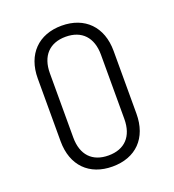

<svg xmlns="http://www.w3.org/2000/svg" viewBox="-136 -846 872 961"><g transform="rotate(-20 300.0 -365.0)"><path d="M300 10C424 10 502 -68 502 -198V-532C502 -661 423 -740 300 -740C177 -740 98 -661 98 -532V-198C98 -68 177 10 300 10ZM300 -49C214 -49 164 -101 164 -194V-536C164 -628 214 -681 300 -681C386 -681 436 -628 436 -536V-194C436 -101 386 -49 300 -49Z"/></g></svg>

Font: JetBrains Mono ExtraLight
Style: Regular
Weight: 240
Monospace: yes
Designer: Philipp Nurullin, Konstantin Bulenkov
Foundry: JetBrains
Version: Version 2.305